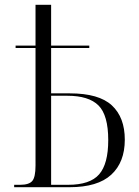

<svg xmlns="http://www.w3.org/2000/svg" viewBox="-20 -780 580 800"><path d="M39 0V-10H64Q101 -10 114.5 -26Q128 -42 128 -90V-580H45V-590H128V-760H193V-590H352V-580H193V-391H271Q392 -391 446 -341Q500 -291 500 -198Q500 -104 443.5 -52Q387 0 270 0ZM264 -10Q355 -10 393 -53.5Q431 -97 431 -196Q431 -300 390.5 -340.5Q350 -381 261 -381H193V-10Z"/></svg>

Font: Noto Serif Display SemiCondensed Light
Style: Regular
Weight: 300
Width: 4
Designer: Monotype Design Team
Foundry: Monotype Imaging Inc.
Version: Version 2.009